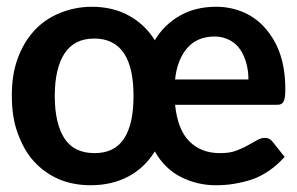

<svg xmlns="http://www.w3.org/2000/svg" viewBox="-20 -541 880 568"><path d="M620 -521C578 -521 542 -512 511 -494C480 -476 456 -452 438 -422C418 -454 392 -478 361 -495C330 -512 293 -521 252 -521C217 -521 185 -514 156 -502C127 -490 102 -473 81 -450C60 -427 44 -400 32 -367C20 -334 15 -298 15 -258C15 -217 20 -181 32 -148C44 -115 59 -87 80 -64C101 -41 126 -23 154 -11C182 1 214 7 248 7C291 7 328 -2 360 -19C392 -36 418 -61 438 -93C458 -58 484 -33 516 -17C548 -1 582 7 618 7C635 7 653 6 671 3C689 0 707 -4 725 -10C743 -16 760 -25 776 -36C792 -47 808 -61 822 -77L786 -122C780 -130 773 -133 764 -133C756 -133 748 -131 740 -126C732 -121 723 -117 713 -111C703 -105 691 -100 678 -95C665 -90 649 -88 630 -88C593 -88 563 -100 540 -123C517 -146 503 -182 498 -231H797C803 -231 807 -231 811 -233C815 -235 817 -237 819 -241C821 -245 822 -249 823 -255C824 -261 824 -270 824 -279C824 -316 819 -350 809 -380C799 -410 784 -435 766 -456C748 -477 727 -493 702 -504C677 -515 649 -521 620 -521ZM260 -88C220 -88 190 -102 171 -131C152 -160 142 -202 142 -257C142 -312 152 -354 171 -383C190 -412 219 -427 259 -427C298 -427 328 -412 347 -383C366 -354 375 -312 375 -257C375 -202 366 -160 347 -131C328 -102 299 -88 260 -88ZM615 -433C632 -433 647 -429 660 -422C673 -415 683 -406 691 -394C699 -382 705 -368 709 -353C713 -338 715 -322 715 -306H498C502 -346 515 -377 534 -399C553 -421 580 -433 615 -433Z"/></svg>

Font: SVN-Aleo
Style: Bold
Weight: 700
Designer: Alessio Laiso
Version: Version 1.2.2